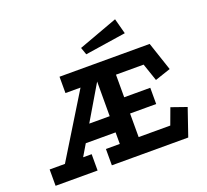

<svg xmlns="http://www.w3.org/2000/svg" viewBox="-133 -955 1205 1118"><g transform="rotate(-20 469.5 -396.5)"><path d="M28.5 0V-101.2H123.2L360.5 -487.8H267.2V-589H825.8L885.2 -411.8L788.5 -379.2L751.5 -487.8H580.2V-347.8H741.8V-247.2H580V-101.2H776L813 -201.5L908.2 -168.2L850.5 0H377.2V-101.2H463.2V-172.8H278.5L236 -101.2H288.8V0ZM336.5 -273.2H463.2L463.5 -487.8ZM685.5 -792.8 711 -697.2 458.2 -658.5 442.5 -703.5Z"/></g></svg>

Font: Podkova VF Beta
Style: Regular
Weight: 400
Designer: Ilya Yudin
Foundry: Cyreal (www.cyreal.org)
Version: Version 2.100